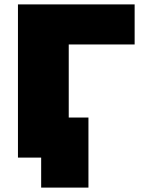

<svg xmlns="http://www.w3.org/2000/svg" viewBox="-20 -720 651 877"><path d="M62 0V-700H595V-517H243L294 -568V0ZM168 137V-51L219 0H62V-183H384V137Z"/></svg>

Font: MOST Montserrat Black
Style: Regular
Weight: 900
Designer: Julieta Ulanovsky
Foundry: Julieta Ulanovsky
Version: Version 8.000;March 11, 2024;FontCreator 15.0.0.2926 64-bit